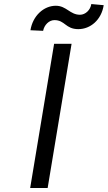

<svg xmlns="http://www.w3.org/2000/svg" viewBox="-20 -948 543 968"><path d="M197.4 -792.6C203.1 -822.4 227.3 -846.6 254.3 -846.6C308.2 -846.6 309.7 -801.1 375 -801.1C436.1 -801.1 491.5 -848 502.8 -921.9L440.3 -927.6C436.1 -897.7 410.5 -873.6 383.5 -873.6C332.4 -873.6 315.3 -919 261.4 -919C200.3 -919 144.9 -867.9 133.5 -795.5ZM340.9 -727.3H252.8L132.1 0H220.2Z"/></svg>

Font: TID UI
Style: Italic
Weight: 400
Italic angle: -9.39999°
Designer: The TID Project Authors
Foundry: Bakken & Bæck
Version: Version 1.001;hotconv 1.0.109;makeotfexe 2.5.65596